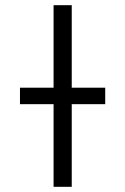

<svg xmlns="http://www.w3.org/2000/svg" viewBox="-20 -720 482 740"><path d="M186.5 0V-318.5H57V-382H186.5V-700H256.5V-382H385.5V-318.5H256.5V0Z"/></svg>

Font: Overpass Light
Style: Regular
Weight: 300
Designer: Delve Withrington, Dave Bailey, Thomas Jockin
Foundry: Delve Fonts LLC
Version: Version 4.000; ttfautohint (v1.8.3)